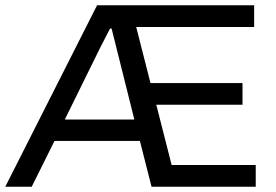

<svg xmlns="http://www.w3.org/2000/svg" viewBox="-23 -706 1043 726"><path d="M-3 0 344 -686H938V-604H492L546 -392H894V-310H568L626 -82H944V0H550L506 -173H183L97 0ZM222 -254H485L417 -526L399 -598H393Q369 -552 356 -526Z"/></svg>

Font: Archivo
Style: Regular
Weight: 400
Designer: Hector Gatti
Foundry: Omnibus-Type
Version: Version 2.001